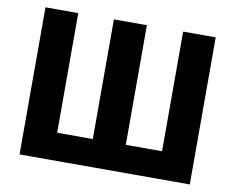

<svg xmlns="http://www.w3.org/2000/svg" viewBox="-78 -792 1132 923"><g transform="rotate(10 488.0 -331.0)"><path d="M72 -690H232V-106H406V-690H567V-106H744V-690H903V28H72Z"/></g></svg>

Font: BM Euljiro oraeorae
Style: Regular
Weight: 400
Designer: Bongjin Kim; Bomjun Kim; Myungsoo Han; Hyesun Chae; Mikyoung Jeong; Wujin Sim; Minjae Kang; Suwha Jang;
Foundry: Sandoll Inc.
Version: Version 1.000;hotconv 1.0.109;makeexe 2.5.65596